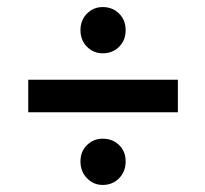

<svg xmlns="http://www.w3.org/2000/svg" viewBox="-20 -594 582 544"><path d="M271 -574Q299 -574 317.5 -555.5Q336 -537 336 -508.5Q336 -480 317.5 -461.5Q299 -443 271 -443Q245 -443 226.5 -461.5Q208 -480 208 -508.5Q208 -537 226.5 -555.5Q245 -574 271 -574ZM60 -368H484V-276H60ZM271 -201Q299 -201 317.5 -183Q336 -165 336 -136.5Q336 -108 317.5 -89Q299 -70 271 -70Q245 -70 226.5 -89Q208 -108 208 -136.5Q208 -165 226.5 -183Q245 -201 271 -201Z"/></svg>

Font: Montserrat Ace
Style: Bold
Weight: 600
Designer: Julieta Ulanovsky
Foundry: Julieta Ulanovsky
Version: Version 1